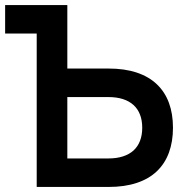

<svg xmlns="http://www.w3.org/2000/svg" viewBox="-22 -740 728 760"><path d="M123.3 -607.2 244.5 -720H-1.7V-607.2ZM244.5 -720H123.3V0H407.5Q471.1 0 519.1 -15.9Q567.1 -31.8 598.9 -62.1Q630.7 -92.4 646.7 -136Q662.7 -179.5 662.7 -234.3Q662.7 -289.6 646.7 -332.9Q630.7 -376.2 598.8 -406.5Q567 -436.8 519 -452.8Q471 -468.7 407.5 -468.7H244.5ZM244.5 -112.8V-355.8H406.7Q439.5 -355.8 464.5 -347.8Q489.4 -339.8 506.5 -324.3Q523.5 -308.9 532.2 -286.2Q541 -263.6 541 -234.3Q541 -205.1 532.2 -182.4Q523.5 -159.8 506.5 -144.3Q489.4 -128.9 464.5 -120.9Q439.5 -112.8 406.7 -112.8Z"/></svg>

Font: Vela Sans GX ExtLt
Style: Regular
Weight: 200
Designer: Principal design: Mikhail Sharanda - project Manrope.
Design modification: Ravid Balaliev
Foundry: Mikhail Sharanda
Version: Version 1.001